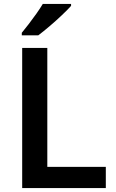

<svg xmlns="http://www.w3.org/2000/svg" viewBox="-20 -958 590 978"><path d="M93 0V-714H221V-108H519V0ZM342 -928Q326 -910 295.5 -881Q265 -852 232 -824Q199 -796 175 -778H91V-791Q106 -809 126 -835Q146 -861 165.5 -888.5Q185 -916 198 -938H342Z"/></svg>

Font: Noto Sans Gujarati UI SemiBold
Style: Regular
Weight: 600
Designer: Jelle Bosma - Monotype Design Team, Universal Thirst
Foundry: Monotype Imaging Inc.
Version: Version 2.106; ttfautohint (v1.8.4.7-5d5b)